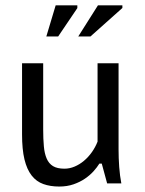

<svg xmlns="http://www.w3.org/2000/svg" viewBox="-20 -682 540 714"><path d="M62 0ZM140.6 -446.8V-200.7Q140.6 -165 143.1 -137.9Q145.5 -110.8 153.6 -92.3Q161.6 -73.7 177.2 -64.2Q192.9 -54.7 219.7 -54.7Q238.8 -54.7 257.3 -62.5Q275.9 -70.3 292.2 -84Q308.6 -97.7 321.5 -116Q334.5 -134.3 342.8 -155.3V-446.8H420.9V-126.5Q420.9 -94.2 423.3 -61Q425.8 -27.8 431.2 0H378.4L358.4 -73.7H349.6Q341.3 -60.1 327.9 -45.2Q314.5 -30.3 295.9 -17.6Q277.3 -4.9 253.4 3.4Q229.5 11.7 200.2 11.7Q167 11.7 141.1 2.4Q115.2 -6.8 97.7 -29.3Q80.1 -51.8 71 -89.1Q62 -126.5 62 -182.6V-446.8ZM187 -662.1H267.6V-651.9L196.3 -546.4H152.3ZM344.2 -662.1H435.1V-652.3L316.4 -546.4H271Z"/></svg>

Font: PT Astra Sans
Style: Regular
Weight: 400
Designer: A.Korolkova, I. Chaeva
Foundry: ParaType Ltd
Version: Version 1.001; ttfautohint (v1.6)